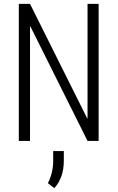

<svg xmlns="http://www.w3.org/2000/svg" viewBox="-20 -731 610 996"><path d="M491.7 0H434.1L137.2 -594.7L135.7 -594.2V0H77.6V-710.9H135.7L432.6 -116.2L434.1 -116.7V-710.9H491.7ZM255.9 104V52.7H311V103Q311 190.9 261.7 245.1L228.5 219.2Q255.9 164.6 255.9 104Z"/></svg>

Font: RobotoCondensed-Light
Style: Light
Weight: 300
Designer: Google
Version: Version 1.200311; 2013